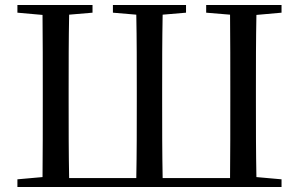

<svg xmlns="http://www.w3.org/2000/svg" viewBox="-20 -752 1202 772"><path d="M204 0H1112V-31L1011 -40C1009 -140 1009 -240 1009 -345V-390C1009 -492 1009 -593 1011 -692L1112 -701V-732H809V-701L905 -693C906 -593 906 -493 906 -390V-345C906 -238 906 -136 905 -36H634C632 -136 632 -238 632 -345V-390C632 -492 632 -593 634 -693L728 -701V-732H434V-701L528 -693C530 -593 530 -493 530 -390V-345C530 -239 530 -137 528 -36H258C256 -136 256 -238 256 -345V-390C256 -493 256 -593 258 -693L352 -701V-732H50V-701L151 -692C152 -593 152 -492 152 -390V-345C152 -240 152 -140 151 -40L50 -31V0Z"/></svg>

Font: Noto Serif TC Medium
Style: Regular
Weight: 500
Designer: Ryoko NISHIZUKA 西塚涼子 (kana & ideographs); Frank Grießhammer (Latin, Greek & Cyrillic); Wenlong ZHANG 张文龙 (bopomofo); San
Foundry: Adobe
Version: Version 2.001;hotconv 1.1.0;makeotfexe 2.6.0